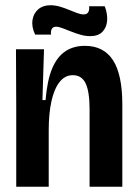

<svg xmlns="http://www.w3.org/2000/svg" viewBox="-20 -713 524 733"><path d="M42 0V-300L41 -525H148L142 -331H154Q160 -405 178.5 -450Q197 -495 228.5 -516.5Q260 -538 304 -538Q376 -538 411.5 -483Q447 -428 447 -314V0H322V-295Q322 -363 307 -394.5Q292 -426 258 -426Q228 -426 207.5 -400Q187 -374 176.5 -327Q166 -280 166 -215V0ZM324 -575Q306 -575 287 -580.5Q268 -586 250.5 -593Q233 -600 218.5 -605.5Q204 -611 194 -611Q182 -611 177.5 -602Q173 -593 175 -581H114Q100 -611 104 -636.5Q108 -662 126 -677.5Q144 -693 172 -693Q190 -693 207.5 -688Q225 -683 242 -676Q259 -669 273.5 -663.5Q288 -658 299 -658Q313 -658 317.5 -667.5Q322 -677 320 -689H380Q391 -660 389 -634Q387 -608 371 -591.5Q355 -575 324 -575Z"/></svg>

Font: Bricolage Grotesque 72pt SemiCondensed SemiBold
Style: Regular
Weight: 600
Width: 4
Designer: Mathieu Triay
Foundry: Atelier Triay
Version: Version 1.001;gftools[0.9.33.dev8+g029e19f]